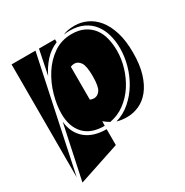

<svg xmlns="http://www.w3.org/2000/svg" viewBox="-167 -671 958 995"><g transform="rotate(-30 312.5 -173.5)"><path d="M540 -313Q540 -265 525 -215Q510 -165 482.5 -122.5Q455 -80 415 -50Q375 -20 325 -11Q317 -16 308 -22Q299 -28 291 -35L290 -8Q209 -8 168 -52.5Q127 -97 127 -173Q127 -225 143.5 -283.5Q160 -342 191.5 -391.5Q223 -441 270 -473.5Q317 -506 378 -506Q422 -506 453 -490.5Q484 -475 503.5 -449Q523 -423 531.5 -388Q540 -353 540 -313ZM31 -525H174L31 150ZM43 189 112 -135Q119 -66 165 -27Q211 12 290 12V107ZM607 -263Q607 -191 591 -139Q575 -87 548 -53.5Q521 -20 486 -4.5Q451 11 414 11Q381 11 354 3Q402 -11 440.5 -44.5Q479 -78 505.5 -122Q532 -166 546 -216.5Q560 -267 560 -317Q560 -360 549.5 -398Q539 -436 517 -464.5Q495 -493 460.5 -509.5Q426 -526 378 -526Q359 -526 343 -523Q368 -536 414 -536Q451 -536 486 -520Q521 -504 548 -471Q575 -438 591 -386.5Q607 -335 607 -263ZM365 -263Q365 -323 350.5 -344.5Q336 -366 314 -366Q303 -366 291 -361V-164Q303 -159 314 -159Q336 -159 350.5 -180Q365 -201 365 -263ZM291 -525V-508Q246 -489 215.5 -454.5Q185 -420 165 -378L195 -525Z"/></g></svg>

Font: J.M. Nexus Grotesque
Style: Regular
Weight: 900
Designer: deFharo
Foundry: deFharo
Version: Version 3.003